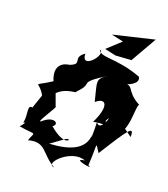

<svg xmlns="http://www.w3.org/2000/svg" viewBox="-192 -1144 1215 1386"><g transform="rotate(20 416.0 -451.0)"><path d="M761 -339 770 -323C803 -383 792 -508 810 -527C681 -595 742 -656 625 -633C627 -612 778 -657 739 -717C537 -792 434 -747 407 -805C470 -787 322 -615 319 -741C233 -682 337 -661 236 -625C243 -627 111 -619 171 -475C27 -382 74 -452 129 -350L93 -245C48 -255 83 -187 69 -123C60 -109 110 -152 53 -86C194 -62 172 -94 143 -12C275 -48 275 45 388 108C304 102 466 -62 580 -15C468 -2 681 34 615 8C627 -170 603 -176 654 -99C795 -322 833 -382 832 -287ZM390 -109C449 -151 421 -41 275 -168C320 -195 269 -242 195 -180C132 -124 271 -321 248 -309L215 -400C281 -464 361 -446 352 -462C459 -568 325 -519 530 -648C446 -594 467 -585 502 -436C571 -496 612 -444 540 -298C632 -318 643 -286 623 -336C665 -425 611 -233 567 -306C570 -210 569 -125 564 -248C585 -92 448 -49 296 -41ZM544 -916 442 -822 528 -803 648 -811 762 -1010 452 -936Z"/></g></svg>

Font: Asimov Silicon
Style: Regular
Weight: 400
Designer: Google
Version: Version 2.000980; 2014